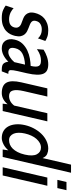

<svg xmlns="http://www.w3.org/2000/svg" viewBox="634 -1424 800 2107"><g transform="rotate(90 1033.5 -370.0)"><path d="M175.7 10C209.7 10 238.4 5.5 261.8 -3.5C285.2 -12.5 304.6 -24.2 319.9 -38.5C335.2 -52.8 347 -68.7 355.4 -86C363.7 -103.3 369.7 -120 373.4 -136C379.2 -161.3 380.1 -182.5 376.1 -199.5C372 -216.5 365.2 -230.5 355.8 -241.5C346.3 -252.5 335.5 -261.2 323.3 -267.5C311.1 -273.8 299.4 -279 288.3 -283C274.2 -288.3 261.6 -293.3 250.3 -298C239 -302.7 229.9 -307.8 222.9 -313.5C215.9 -319.2 211.1 -326 208.6 -334C206.1 -342 206.2 -351.7 208.8 -363C214.2 -386.3 225.4 -403.2 242.5 -413.5C259.5 -423.8 279 -429 301 -429C324.4 -429 344.6 -424.8 361.7 -416.5C378.7 -408.2 391.6 -398 400.1 -386L429 -468C418.1 -475.3 403.1 -482.5 384 -489.5C365 -496.5 341.4 -500 313.4 -500C284.1 -500 258.3 -495.8 236.1 -487.5C213.8 -479.2 194.9 -468.2 179.4 -454.5C163.9 -440.8 151.5 -425.2 142.1 -407.5C132.7 -389.8 125.8 -371.7 121.5 -353C115.8 -328.3 115.1 -308 119.4 -292C123.7 -276 130.9 -262.8 140.8 -252.5C150.7 -242.2 162.7 -234 176.6 -228C190.6 -222 204.4 -216.7 217.9 -212C226.7 -209.3 235.4 -206 244.1 -202C252.9 -198 260.5 -192.8 267.1 -186.5C273.6 -180.2 278.3 -172.5 281.2 -163.5C284.2 -154.5 284.2 -143.7 281.2 -131C276.8 -111.7 267.3 -96.7 252.9 -86C238.4 -75.3 217.5 -70 190.2 -70C176.2 -70 162.7 -71.7 149.8 -75C136.9 -78.3 125.4 -82.5 115.2 -87.5C105 -92.5 96 -98 88 -104C80.1 -110 74 -115.3 69.7 -120L40.6 -33C50.1 -25 66 -15.8 88.3 -5.5C110.6 4.8 139.7 10 175.7 10Z M762.7 10 790.3 -62H779.3C760 -62 749.9 -70.3 749.1 -87C748.3 -103.7 751.9 -129.7 760.1 -165L783.2 -265C793.3 -309 798.7 -346 799.3 -376C799.9 -406 796 -430.2 787.5 -448.5C779.1 -466.8 766.3 -480 749.2 -488C732 -496 710.8 -500 685.4 -500C657.4 -500 629.9 -495.3 602.7 -486C575.5 -476.7 549.5 -464.3 524.7 -449L518.8 -376C545.6 -394 568.7 -405.8 588 -411.5C607.3 -417.2 625.6 -420 643 -420C657 -420 669 -418.5 678.9 -415.5C688.9 -412.5 696.6 -406.8 702 -398.5C707.4 -390.2 710.3 -378.7 710.5 -364C710.8 -349.3 708.3 -330.3 702.9 -307C678.7 -306.3 651.5 -303.3 621.3 -298C591.1 -292.7 561.9 -283.5 533.9 -270.5C505.9 -257.5 481 -239.8 459.2 -217.5C437.4 -195.2 422.5 -166.7 414.5 -132C404.9 -90.7 408.9 -56.7 426.4 -30C443.9 -3.3 471.7 10 509.7 10C536.4 10 562.4 3.3 587.8 -10C613.2 -23.3 636.1 -40.7 656.3 -62C659.6 -38.7 666.8 -20.8 678 -8.5C689.1 3.8 710.7 10 742.7 10ZM688.6 -245 661.5 -128C644.9 -108 626.7 -92 607 -80C587.2 -68 569.3 -62 553.3 -62C533.3 -62 519.3 -67.8 511.4 -79.5C503.4 -91.2 502.5 -110.3 508.6 -137C517.1 -173.7 536.9 -200.2 568 -216.5C599.1 -232.8 639.3 -242.3 688.6 -245Z M1117 0H1198L1311.1 -490H1222.1L1138.1 -126C1123 -106.7 1106.7 -92.5 1089.3 -83.5C1071.9 -74.5 1053.5 -70 1034.2 -70C1001.5 -70 981.1 -83.7 973.1 -111C965.1 -138.3 967.1 -178 979.1 -230L1039.1 -490H949.1L883.3 -205C866.2 -131 867.2 -76.7 886.2 -42C905.2 -7.3 943.4 10 1000.7 10C1046.7 10 1087.6 -11.3 1123.5 -54Z M1620 0H1702L1875.2 -750H1786.2L1714.1 -438C1703.3 -463.3 1688.5 -480 1669.7 -488C1650.8 -496 1631.4 -500 1611.4 -500C1580.1 -500 1550.3 -493 1522.1 -479C1493.9 -465 1468.5 -446.2 1446 -422.5C1423.6 -398.8 1404.3 -371.7 1388.2 -341C1372.1 -310.3 1360.3 -278.3 1352.6 -245C1344.2 -209 1341.3 -175.5 1343.9 -144.5C1346.4 -113.5 1353.6 -86.5 1365.7 -63.5C1377.7 -40.5 1394.5 -22.5 1416.2 -9.5C1437.9 3.5 1463.7 10 1493.7 10C1514.4 10 1536.9 4 1561.3 -8C1585.8 -20 1608.4 -38 1629.3 -62ZM1599 -420C1631.6 -420 1656 -405.2 1672.2 -375.5C1688.3 -345.8 1689.6 -301.3 1675.9 -242C1668.8 -211.3 1659.6 -185.2 1648.2 -163.5C1636.9 -141.8 1624.3 -124 1610.4 -110C1596.5 -96 1581.6 -85.8 1565.9 -79.5C1550.1 -73.2 1534.2 -70 1518.2 -70C1500.2 -70 1485.2 -74.7 1473.4 -84C1461.5 -93.3 1452.4 -105.8 1446 -121.5C1439.7 -137.2 1436.4 -155.7 1436.4 -177C1436.3 -198.3 1439 -221 1444.6 -245C1450.3 -269.7 1458.1 -292.8 1468.1 -314.5C1478.1 -336.2 1489.9 -354.7 1503.4 -370C1517 -385.3 1531.8 -397.5 1547.8 -406.5C1563.9 -415.5 1581 -420 1599 -420Z M1953.5 -600H2043.5L2066.6 -700H1976.6ZM1815 0H1905L2018.1 -490H1928.1Z"/></g></svg>

Font: Cabin Condensed
Style: Regular
Weight: 400
Italic angle: -13°
Designer: Pablo Impallari
Foundry: Pablo Impallari. www.impallari.com Igino Marini. www.ikern.com
Version: Version 1.006